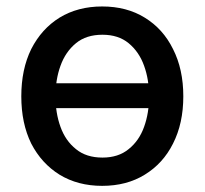

<svg xmlns="http://www.w3.org/2000/svg" viewBox="-20 -573 643 603"><path d="M487.3 -311.5Q487.3 -292 487.3 -233.4Q394.5 -233.4 115.2 -233.4Q115.2 -252.9 115.2 -311.5Q208 -311.5 487.3 -311.5ZM300.8 10.7Q224.6 10.7 167 -24.4Q110.4 -59.6 78.1 -122.1Q46.9 -185.5 46.9 -270.5Q46.9 -355.5 78.1 -418.9Q110.4 -482.4 167 -517.6Q224.6 -552.7 300.8 -552.7Q377.9 -552.7 434.6 -517.6Q492.2 -482.4 523.4 -418.9Q555.7 -355.5 555.7 -270.5Q555.7 -185.5 523.4 -122.1Q492.2 -59.6 434.6 -24.4Q377.9 10.7 300.8 10.7ZM301.8 -78.1Q351.6 -78.1 383.8 -104.5Q417 -130.9 432.6 -174.8Q448.2 -217.8 448.2 -270.5Q448.2 -323.2 432.6 -366.2Q417 -410.2 383.8 -437.5Q351.6 -463.9 301.8 -463.9Q251 -463.9 218.8 -437.5Q185.5 -410.2 169.9 -366.2Q154.3 -323.2 154.3 -270.5Q154.3 -217.8 169.9 -174.8Q185.5 -130.9 218.8 -104.5Q251 -78.1 301.8 -78.1Z"/></svg>

Font: DeepSea
Style: Medium
Weight: 500
Designer: Stem
Version: Version 3.019;git-0a5106e0b